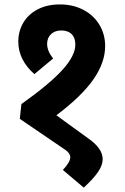

<svg xmlns="http://www.w3.org/2000/svg" viewBox="-20 -731 565 871"><path d="M457 -522Q457 -447.8 404.1 -371.3Q351.1 -294.9 235.8 -208L381.8 -102.1Q445.8 -57.1 445.8 -8.8Q445.8 19 423.8 50.5Q401.9 82 359.9 120.1L265.1 40Q299.3 3.9 298.8 -18.1Q298.8 -35.2 276.9 -50.8L69.8 -191.9L77.1 -258.8Q206.1 -350.6 263.9 -414.8Q321.8 -479 321.8 -528.8Q321.8 -559.6 304.9 -576.2Q288.1 -592.8 257.8 -592.8Q229 -592.8 211.4 -575.9Q193.8 -559.1 193.8 -532.2Q193.8 -499 221.2 -465.8L136.2 -395Q101.1 -424.8 82 -462.4Q63 -500 63 -542Q63 -588.9 85.4 -627.4Q107.9 -666 150.9 -688.5Q193.8 -710.9 252 -710.9Q311 -710.9 357.9 -686.5Q404.8 -662.1 430.9 -618.7Q457 -575.2 457 -522Z"/></svg>

Font: Kadwa
Style: Bold
Weight: 700
Designer: Sol Matas
Foundry: Sol Matas
Version: Version 1.001;PS 001.000;hotconv 1.0.70;makeotf.lib2.5.58329